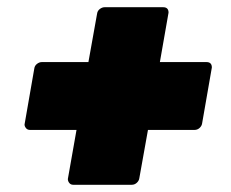

<svg xmlns="http://www.w3.org/2000/svg" viewBox="-20 -592 640 532"><path d="M345 -80H183Q176 -80 172 -85Q168 -90 168 -96L192 -232H63Q56 -232 52 -237Q48 -242 48 -247L75 -402Q76 -410 82.5 -415Q89 -420 96 -420H225L249 -554Q250 -562 256.5 -567Q263 -572 270 -572H432Q447 -572 447 -557L423 -420H552Q567 -420 567 -405L540 -250Q539 -243 533 -237.5Q527 -232 519 -232H390L366 -98Q365 -91 359 -85.5Q353 -80 345 -80Z"/></svg>

Font: YamahaIndonesia935. App Black
Style: Italic
Weight: 900
Italic angle: -10°
Designer: Dalton Maag Ltd
Foundry: Dalton Maag Ltd
Version: Version 1.002; January 01, 2024; Regular/Italic